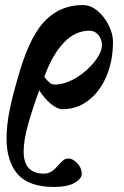

<svg xmlns="http://www.w3.org/2000/svg" viewBox="-20 -453 491 763"><path d="M136 -94Q107 -15 90.5 45.5Q74 106 74 149Q74 237 155 237Q169 237 182.5 229.5Q196 222 205 211Q221 193 230 185Q239 177 253 177Q268 177 285.5 194Q303 211 305 235Q306 257 276.5 273.5Q247 290 196 290Q95 290 50.5 239.5Q6 189 6 96Q6 45 19 -19Q32 -83 61 -178Q104 -318 164 -375.5Q224 -433 309 -433Q340 -433 367.5 -410Q395 -387 412 -352.5Q429 -318 429 -287Q429 -211 403 -150Q377 -89 331.5 -54Q286 -19 228 -19Q208 -19 182.5 -40Q157 -61 136 -94ZM160 -158 156 -148Q167 -133 176.5 -125Q186 -117 197 -117Q238 -117 282 -143.5Q326 -170 355.5 -207.5Q385 -245 385 -274Q385 -297 371 -314Q357 -331 336 -331Q279 -331 234.5 -284.5Q190 -238 160 -158Z"/></svg>

Font: EB Garamond
Style: Bold Italic
Weight: 700
Italic angle: -17.2°
Designer: Georg Duffner and Octavio Pardo
Foundry: Georg Duffner
Version: Version 1.000